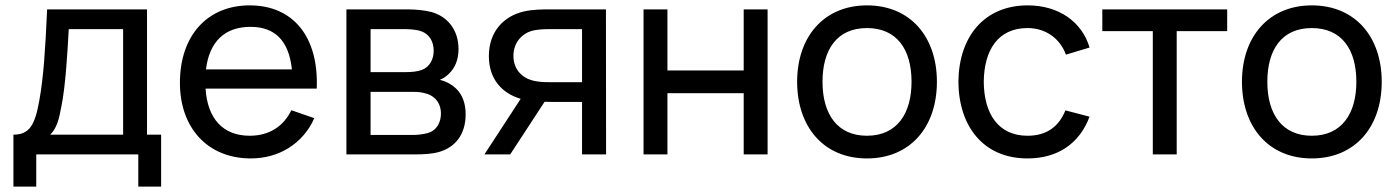

<svg xmlns="http://www.w3.org/2000/svg" viewBox="-20 -575 5206 715"><path d="M115 120V0H495V120H580V-73.5H527.5V-540H155.5C148.5 -386 142 -287.5 126.5 -201.5C110.5 -110 90 -73.5 30 -73.5V120ZM167 -73.5C191 -97 200 -130.5 209 -181C223.5 -252 231 -372 236 -466.5H438.5V-73.5Z M1159.5 -245C1167.5 -437 1072.5 -555 910 -555C753 -555 650 -443.5 650 -266.5C650 -97.5 754.5 15 914 15C1018.5 15 1108 -39.5 1150.5 -135L1065 -164.5C1035 -103 981 -69.5 910 -69.5C810.5 -69.5 752.5 -133 745.5 -245ZM913 -475C1004.5 -475 1056 -422.5 1067 -316.5H747C759.5 -419 816 -475 913 -475Z M1526 0C1555 0 1588.5 -1.5 1614.5 -9C1676.5 -26.5 1714 -75.5 1714 -149C1714 -206.5 1690.5 -243 1653 -264C1641.5 -270.5 1628.5 -275.5 1617.5 -277.5C1629 -282 1641.5 -290 1652 -300.5C1674 -322 1687.5 -351.5 1687.5 -392.5C1687.5 -465 1645 -514 1587.5 -530C1561.5 -537 1527 -540 1500 -540H1270V0ZM1360 -466.5H1486.5C1493.5 -466.5 1525.5 -466.5 1547.5 -459C1579 -448.5 1595 -420 1595 -386C1595 -354.5 1580.5 -325.5 1550.5 -314.5C1535 -308.5 1512 -306.5 1494 -306.5H1360ZM1360 -233H1513C1525 -233 1543 -233 1557.5 -229C1595.5 -222 1622 -194.5 1622 -152C1622 -120 1607 -89 1572.5 -79.5C1557 -75 1535 -72.5 1521 -72.5H1360Z M2236.5 -540H2026C2001.5 -540 1964.5 -540 1931.5 -532.5C1857 -515.5 1800.5 -458.5 1800.5 -366C1800.5 -279 1851 -227 1919 -207L1784 0H1880L2008 -196C2016 -195.5 2023.5 -195.5 2031 -195.5H2147.5V0H2237ZM2024.5 -269C2008.5 -269 1985.5 -269.5 1964 -275C1923.5 -285.5 1892 -317 1892 -367C1892 -419 1926.5 -450 1958.5 -459.5C1981 -466 2009 -466.5 2024.5 -466.5H2147.5V-269Z M2465.5 0V-228H2749.5V0H2838.5V-540H2749.5V-312.5H2465.5V-540H2376.5V0Z M3208.5 15C3369 15 3469 -101 3469 -270.5C3469 -437.5 3370.5 -555 3208.5 -555C3050 -555 2948.5 -440 2948.5 -270.5C2948.5 -103 3047 15 3208.5 15ZM3208.5 -69.5C3099.5 -69.5 3043 -148.5 3043 -270.5C3043 -388.5 3095.5 -470.5 3208.5 -470.5C3319 -470.5 3374.5 -392 3374.5 -270.5C3374.5 -151.5 3320 -69.5 3208.5 -69.5Z M3806.5 15C3918 15 3999.5 -39.5 4037.5 -140.5L3947.5 -164C3923 -102.5 3876.5 -69.5 3806.5 -69.5C3699 -69.5 3644.5 -149.5 3643.5 -270C3644.5 -387 3695.5 -470.5 3806.5 -470.5C3872 -470.5 3926.5 -434 3949.5 -371.5L4037.5 -398C4009 -495 3921 -555 3807.5 -555C3645 -555 3550.5 -438.5 3549 -270C3550.5 -104.5 3642 15 3806.5 15Z M4362 0V-459H4550V-540H4085V-459H4273V0Z M4865 15C5025.5 15 5125.5 -101 5125.5 -270.5C5125.5 -437.5 5027 -555 4865 -555C4706.5 -555 4605 -440 4605 -270.5C4605 -103 4703.5 15 4865 15ZM4865 -69.5C4756 -69.5 4699.5 -148.5 4699.5 -270.5C4699.5 -388.5 4752 -470.5 4865 -470.5C4975.5 -470.5 5031 -392 5031 -270.5C5031 -151.5 4976.5 -69.5 4865 -69.5Z"/></svg>

Font: Hauora Medium
Style: Regular
Weight: 500
Designer: Wayne Shih
Foundry: WCYS
Version: Version 1.001;hotconv 1.0.109;makeotfexe 2.5.65596